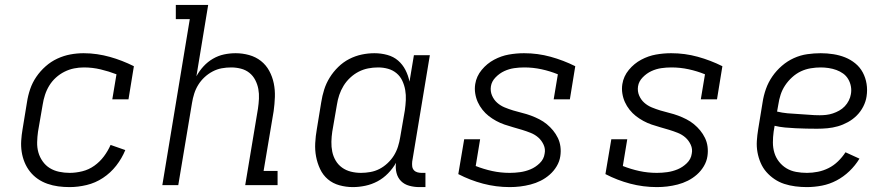

<svg xmlns="http://www.w3.org/2000/svg" viewBox="-20 -755 3640 783"><path d="M264 8Q240 8 217.5 5Q195 2 173.5 -5.5Q152 -13 134 -25.5Q116 -38 102.5 -55Q89 -72 80.5 -92.5Q72 -113 68.5 -135.5Q65 -158 66.5 -181.5Q68 -205 72 -228L90 -338Q94 -365 103 -391.5Q112 -418 128 -441.5Q144 -465 166 -484.5Q188 -504 214 -516Q240 -528 267 -533Q294 -538 321 -538Q349 -538 376 -534Q403 -530 428 -523Q453 -516 477.5 -506.5Q502 -497 526 -485L504 -350H438L455 -452Q424 -464 390.5 -472Q357 -480 322 -480Q322 -480 322 -480Q322 -480 322 -480Q302 -480 282 -476Q262 -472 243 -462.5Q224 -453 208 -438.5Q192 -424 181 -406Q170 -388 163.5 -368Q157 -348 154 -328L135 -218Q132 -197 131.5 -175Q131 -153 136.5 -133.5Q142 -114 154 -97Q166 -80 183 -69.5Q200 -59 221 -54.5Q242 -50 264 -50Q289 -50 315.5 -56.5Q342 -63 364.5 -79Q387 -95 403.5 -117Q420 -139 431 -164L491 -143Q477 -109 454 -79.5Q431 -50 400 -29.5Q369 -9 333.5 -0.5Q298 8 264 8Z M642 0 754 -677H697V-735H829L781 -444Q793 -466 810 -484.5Q827 -503 848.5 -515.5Q870 -528 893.5 -533Q917 -538 941 -538Q969 -538 996 -530.5Q1023 -523 1044 -506.5Q1065 -490 1078 -466Q1091 -442 1096.5 -415Q1102 -388 1101 -359.5Q1100 -331 1096 -302L1055 -58H1112V0H980L1032 -312Q1035 -332 1036 -352.5Q1037 -373 1033.5 -392Q1030 -411 1021 -428.5Q1012 -446 997 -458Q982 -470 962.5 -475Q943 -480 923 -480Q923 -480 923 -480Q923 -480 923 -480Q903 -480 884 -476.5Q865 -473 847 -463.5Q829 -454 814 -440Q799 -426 788.5 -409Q778 -392 772 -373Q766 -354 763 -335L707 0Z M1419 8Q1391 8 1364 0.5Q1337 -7 1317 -24Q1297 -41 1285.5 -65.5Q1274 -90 1269 -116.5Q1264 -143 1265.5 -171.5Q1267 -200 1272 -228L1290 -338Q1294 -364 1302 -389.5Q1310 -415 1324.5 -438.5Q1339 -462 1359.5 -482Q1380 -502 1404.5 -514.5Q1429 -527 1455 -532.5Q1481 -538 1507 -538Q1534 -538 1559.5 -531Q1585 -524 1603.5 -508Q1622 -492 1633.5 -469.5Q1645 -447 1650 -422L1668 -530H1733L1661 -96Q1660 -86 1661 -77Q1662 -68 1667.5 -61.5Q1673 -55 1681.5 -52.5Q1690 -50 1699 -50H1715V8H1690Q1669 8 1649 2.5Q1629 -3 1615.5 -16.5Q1602 -30 1597 -50Q1592 -70 1595 -91Q1582 -68 1562.5 -48Q1543 -28 1519.5 -15.5Q1496 -3 1470 2.5Q1444 8 1419 8ZM1452 -50Q1471 -50 1490.5 -53.5Q1510 -57 1527.5 -66Q1545 -75 1560.5 -89.5Q1576 -104 1586.5 -121Q1597 -138 1603 -157Q1609 -176 1612 -195L1631 -305Q1634 -326 1635 -347Q1636 -368 1632.5 -388Q1629 -408 1620.5 -426Q1612 -444 1597 -456.5Q1582 -469 1562.5 -474.5Q1543 -480 1522 -480Q1501 -480 1481 -476Q1461 -472 1442.5 -462.5Q1424 -453 1408 -438Q1392 -423 1381 -405Q1370 -387 1363.5 -367.5Q1357 -348 1354 -328L1335 -218Q1332 -198 1331.5 -177Q1331 -156 1335 -136.5Q1339 -117 1349 -100Q1359 -83 1375 -71.5Q1391 -60 1411 -55Q1431 -50 1452 -50Z M2059 8Q2003 8 1950 -6Q1897 -20 1849 -45L1873 -187H1938L1920 -78Q1953 -65 1987.5 -57.5Q2022 -50 2059 -50Q2080 -50 2101.5 -53Q2123 -56 2143.5 -64.5Q2164 -73 2181 -89.5Q2198 -106 2201 -128Q2205 -147 2197 -164.5Q2189 -182 2175.5 -194Q2162 -206 2144.5 -213Q2127 -220 2109 -225.5Q2091 -231 2073 -236Q2055 -241 2037.5 -247Q2020 -253 2003.5 -262Q1987 -271 1973 -282Q1959 -293 1947.5 -307.5Q1936 -322 1928.5 -338.5Q1921 -355 1918 -374Q1915 -393 1918 -412Q1923 -444 1944.5 -470Q1966 -496 1995 -511.5Q2024 -527 2055 -532.5Q2086 -538 2117 -538Q2173 -538 2225.5 -523.5Q2278 -509 2326 -485L2304 -350H2238L2255 -452Q2223 -465 2188.5 -472.5Q2154 -480 2118 -480Q2097 -480 2076.5 -477Q2056 -474 2036.5 -465Q2017 -456 2001 -439.5Q1985 -423 1982 -403Q1979 -383 1986.5 -365.5Q1994 -348 2007.5 -336Q2021 -324 2038 -317Q2055 -310 2073 -304.5Q2091 -299 2109.5 -294.5Q2128 -290 2145.5 -283.5Q2163 -277 2179.5 -268.5Q2196 -260 2210 -248.5Q2224 -237 2235.5 -223Q2247 -209 2255 -192.5Q2263 -176 2265.5 -157Q2268 -138 2265 -118Q2262 -97 2250.5 -77.5Q2239 -58 2222 -43Q2205 -28 2185 -18Q2165 -8 2143.5 -2.5Q2122 3 2101 5.5Q2080 8 2059 8Z M2659 8Q2603 8 2550 -6Q2497 -20 2449 -45L2473 -187H2538L2520 -78Q2553 -65 2587.5 -57.5Q2622 -50 2659 -50Q2680 -50 2701.5 -53Q2723 -56 2743.5 -64.5Q2764 -73 2781 -89.5Q2798 -106 2801 -128Q2805 -147 2797 -164.5Q2789 -182 2775.5 -194Q2762 -206 2744.5 -213Q2727 -220 2709 -225.5Q2691 -231 2673 -236Q2655 -241 2637.5 -247Q2620 -253 2603.5 -262Q2587 -271 2573 -282Q2559 -293 2547.5 -307.5Q2536 -322 2528.5 -338.5Q2521 -355 2518 -374Q2515 -393 2518 -412Q2523 -444 2544.5 -470Q2566 -496 2595 -511.5Q2624 -527 2655 -532.5Q2686 -538 2717 -538Q2773 -538 2825.5 -523.5Q2878 -509 2926 -485L2904 -350H2838L2855 -452Q2823 -465 2788.5 -472.5Q2754 -480 2718 -480Q2697 -480 2676.5 -477Q2656 -474 2636.5 -465Q2617 -456 2601 -439.5Q2585 -423 2582 -403Q2579 -383 2586.5 -365.5Q2594 -348 2607.5 -336Q2621 -324 2638 -317Q2655 -310 2673 -304.5Q2691 -299 2709.5 -294.5Q2728 -290 2745.5 -283.5Q2763 -277 2779.5 -268.5Q2796 -260 2810 -248.5Q2824 -237 2835.5 -223Q2847 -209 2855 -192.5Q2863 -176 2865.5 -157Q2868 -138 2865 -118Q2862 -97 2850.5 -77.5Q2839 -58 2822 -43Q2805 -28 2785 -18Q2765 -8 2743.5 -2.5Q2722 3 2701 5.5Q2680 8 2659 8Z M3270 8Q3247 8 3223.5 5Q3200 2 3178.5 -5Q3157 -12 3138.5 -24.5Q3120 -37 3105.5 -53.5Q3091 -70 3082 -91Q3073 -112 3069 -134.5Q3065 -157 3066.5 -180.5Q3068 -204 3072 -228L3090 -338Q3094 -365 3103.5 -392Q3113 -419 3129.5 -443Q3146 -467 3168.5 -486.5Q3191 -506 3217.5 -518Q3244 -530 3272 -534Q3300 -538 3327 -538Q3353 -538 3378.5 -534Q3404 -530 3426.5 -521Q3449 -512 3468 -496.5Q3487 -481 3498.5 -459.5Q3510 -438 3514 -413Q3518 -388 3514 -362Q3511 -341 3500.5 -320.5Q3490 -300 3474 -284Q3458 -268 3438 -257Q3418 -246 3397 -240Q3376 -234 3354.5 -232Q3333 -230 3312 -230Q3290 -230 3268.5 -230.5Q3247 -231 3225 -232Q3203 -233 3181.5 -235Q3160 -237 3139 -242L3135 -218Q3132 -196 3132 -174Q3132 -152 3138 -132Q3144 -112 3157 -95.5Q3170 -79 3187.5 -68.5Q3205 -58 3226.5 -54Q3248 -50 3271 -50Q3293 -50 3315.5 -54.5Q3338 -59 3359 -69.5Q3380 -80 3397.5 -97Q3415 -114 3428 -134L3485 -108Q3468 -80 3444 -57Q3420 -34 3391.5 -19Q3363 -4 3332 2Q3301 8 3270 8ZM3323 -285Q3336 -285 3349.5 -286.5Q3363 -288 3376.5 -292.5Q3390 -297 3402.5 -304Q3415 -311 3425 -321.5Q3435 -332 3441.5 -345Q3448 -358 3450 -371Q3453 -387 3450 -403Q3447 -419 3439 -432.5Q3431 -446 3418.5 -455Q3406 -464 3391 -469.5Q3376 -475 3359.5 -477.5Q3343 -480 3327 -480Q3307 -480 3286 -476.5Q3265 -473 3246 -464Q3227 -455 3210.5 -440Q3194 -425 3182 -407Q3170 -389 3163.5 -369Q3157 -349 3154 -328L3149 -300Q3170 -295 3191.5 -293Q3213 -291 3235 -290Q3257 -289 3279 -287Q3301 -285 3323 -285Z"/></svg>

Font: Iosevka Slab Light Extended
Style: Italic
Weight: 300
Width: 7
Italic angle: -9°
Monospace: yes
Designer: Belleve Invis
Foundry: Belleve Invis
Version: Version 11.1.0; ttfautohint (v1.8.3)